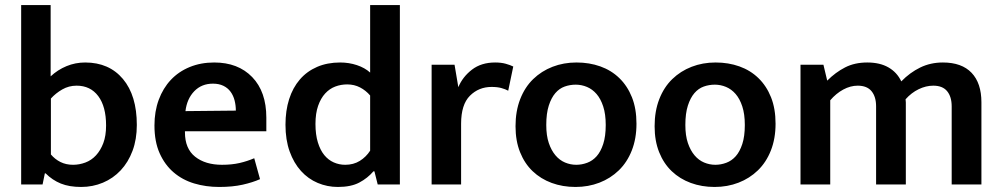

<svg xmlns="http://www.w3.org/2000/svg" viewBox="-20 -732 3978 762"><path d="M523 -236Q523 -179 506 -133.5Q489 -88 459 -56Q429 -24 388.5 -7Q348 10 302 10Q255 10 221.5 -3.5Q188 -17 161 -44H158L149 0H64V-712H181V-429Q209 -455 244 -469.5Q279 -484 318 -484Q413 -484 468 -418.5Q523 -353 523 -236ZM401 -234Q401 -309 370 -350.5Q339 -392 284 -392Q253 -392 227 -377Q201 -362 182 -341V-119Q198 -100 220 -89Q242 -78 270 -78Q295 -78 319 -87Q343 -96 361 -115.5Q379 -135 390 -164Q401 -193 401 -234Z M1037 -211H714V-207Q714 -142 754.5 -110Q795 -78 861 -78Q900 -78 930.5 -85Q961 -92 989 -104L1012 -21Q983 -8 943 1Q903 10 850 10Q797 10 750.5 -4Q704 -18 669 -48Q634 -78 613.5 -124Q593 -170 593 -234Q593 -290 610 -336Q627 -382 658 -415Q689 -448 733 -466Q777 -484 830 -484Q925 -484 981 -426Q1037 -368 1037 -265ZM916 -293Q916 -314 911 -333.5Q906 -353 895 -368Q884 -383 866.5 -391.5Q849 -400 825 -400Q780 -400 751 -370Q722 -340 716 -291Z M1449 -712H1567V0H1479L1466 -52H1462Q1439 -25 1406 -7.5Q1373 10 1321 10Q1279 10 1241 -6Q1203 -22 1174.5 -53.5Q1146 -85 1129.5 -131Q1113 -177 1113 -237Q1113 -293 1127.5 -338.5Q1142 -384 1170 -416.5Q1198 -449 1238.5 -466.5Q1279 -484 1330 -484Q1365 -484 1396.5 -473.5Q1428 -463 1449 -444ZM1449 -353Q1432 -373 1409 -385Q1386 -397 1358 -397Q1333 -397 1310.5 -388.5Q1288 -380 1270.5 -361Q1253 -342 1242.5 -312Q1232 -282 1232 -240Q1232 -198 1241.5 -167Q1251 -136 1267 -116.5Q1283 -97 1304.5 -87.5Q1326 -78 1350 -78Q1383 -78 1408 -93.5Q1433 -109 1449 -134Z M1693 0V-475H1784L1799 -386Q1816 -427 1853 -455.5Q1890 -484 1945 -484Q1969 -484 1987 -479Q2005 -474 2017 -468L1997 -372Q1986 -378 1970 -382.5Q1954 -387 1931 -387Q1880 -387 1845 -352Q1810 -317 1810 -241V0Z M2506 -241Q2506 -182 2487.5 -135Q2469 -88 2436 -56Q2403 -24 2359 -7Q2315 10 2264 10Q2213 10 2169.5 -6Q2126 -22 2094 -52.5Q2062 -83 2044 -128Q2026 -173 2026 -231Q2026 -291 2044.5 -338.5Q2063 -386 2096 -418Q2129 -450 2173 -467Q2217 -484 2268 -484Q2319 -484 2362.5 -468.5Q2406 -453 2438 -422Q2470 -391 2488 -346Q2506 -301 2506 -241ZM2384 -236Q2384 -279 2374 -309.5Q2364 -340 2347.5 -359Q2331 -378 2309.5 -387Q2288 -396 2265 -396Q2242 -396 2221 -388.5Q2200 -381 2184 -362.5Q2168 -344 2158 -313Q2148 -282 2148 -236Q2148 -194 2158 -164.5Q2168 -135 2184.5 -115.5Q2201 -96 2222.5 -87Q2244 -78 2267 -78Q2289 -78 2310.5 -86Q2332 -94 2348 -112Q2364 -130 2374 -160.5Q2384 -191 2384 -236Z M3058 -241Q3058 -182 3039.5 -135Q3021 -88 2988 -56Q2955 -24 2911 -7Q2867 10 2816 10Q2765 10 2721.5 -6Q2678 -22 2646 -52.5Q2614 -83 2596 -128Q2578 -173 2578 -231Q2578 -291 2596.5 -338.5Q2615 -386 2648 -418Q2681 -450 2725 -467Q2769 -484 2820 -484Q2871 -484 2914.5 -468.5Q2958 -453 2990 -422Q3022 -391 3040 -346Q3058 -301 3058 -241ZM2936 -236Q2936 -279 2926 -309.5Q2916 -340 2899.5 -359Q2883 -378 2861.5 -387Q2840 -396 2817 -396Q2794 -396 2773 -388.5Q2752 -381 2736 -362.5Q2720 -344 2710 -313Q2700 -282 2700 -236Q2700 -194 2710 -164.5Q2720 -135 2736.5 -115.5Q2753 -96 2774.5 -87Q2796 -78 2819 -78Q2841 -78 2862.5 -86Q2884 -94 2900 -112Q2916 -130 2926 -160.5Q2936 -191 2936 -236Z M3275 0H3157V-475H3248L3263 -412Q3296 -445 3334 -464.5Q3372 -484 3422 -484Q3472 -484 3506 -464.5Q3540 -445 3557 -409Q3591 -444 3632 -464Q3673 -484 3722 -484Q3797 -484 3836 -443Q3875 -402 3875 -326V0H3757V-310Q3757 -348 3739 -370Q3721 -392 3684 -392Q3655 -392 3626 -378Q3597 -364 3574 -338Q3575 -331 3575 -325.5Q3575 -320 3575 -313V0H3457V-310Q3457 -348 3439 -370Q3421 -392 3384 -392Q3355 -392 3326.5 -376.5Q3298 -361 3275 -334Z"/></svg>

Font: Mukta Vaani SemiBold
Style: Regular
Weight: 600
Designer: Noopur Datye, Girish Dalvi, Yashodeep Gholap, Pallavi Karambelkar
Foundry: Ek Type
Version: Version 2.538;PS 1.000;hotconv 16.6.51;makeotf.lib2.5.65220;